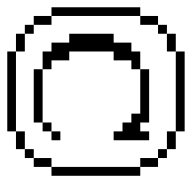

<svg xmlns="http://www.w3.org/2000/svg" viewBox="-20 -508 528 528"><g transform="rotate(90 244.0 -244.0)"><path d="M121.6 0V-23.9H341.3V0ZM72.8 -23.9V-48.3H121.6V-23.9ZM341.3 -23.9V-48.3H390.1V-23.9ZM48.3 -48.3V-72.8H72.8V-48.3ZM390.1 -48.3V-72.8H414.6V-48.3ZM170.4 -72.8V-97.2H316.9V-72.8ZM23.9 -72.8V-121.6H48.3V-72.8ZM316.9 -97.2V-121.6H341.3V-97.2ZM414.6 -72.8V-121.6H439V-72.8ZM341.3 -121.6V-146H365.7V-121.6ZM0 -121.6V-365.7H23.9V-121.6ZM121.6 -97.2V-121.6H97.2V-170.4H72.8V-292.5H97.2V-341.3H121.6V-365.7H170.4V-341.3H146V-292.5H121.6V-170.4H146V-121.6H170.4V-97.2ZM439 -121.6V-365.7H463.4V-121.6ZM341.3 -292.5V-316.9H316.9V-341.3H292.5V-365.7H170.4V-390.1H316.9V-365.7H341.3V-390.1H365.7V-292.5ZM23.9 -365.7V-414.6H48.3V-365.7ZM414.6 -365.7V-414.6H439V-365.7ZM48.3 -414.6V-439H72.8V-414.6ZM390.1 -414.6V-439H414.6V-414.6ZM72.8 -439V-463.4H121.6V-439ZM341.3 -439V-463.4H390.1V-439ZM121.6 -463.4V-487.8H341.3V-463.4Z"/></g></svg>

Font: FS Mondwest Regular
Style: Regular
Weight: 400
Designer: NZWStudios2024
Foundry: https://fontstruct.com
Version: Version 1.0